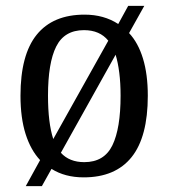

<svg xmlns="http://www.w3.org/2000/svg" viewBox="-20 -596 576 656"><path d="M117 -49Q85 -83 67.5 -138Q50 -193 50 -269Q50 -409 105.5 -477.5Q161 -546 269 -546Q335 -546 384 -514L418 -576H473L421 -483Q452 -450 468.5 -396Q485 -342 485 -269Q485 -128 429.5 -59Q374 10 266 10Q202 10 156 -19L123 40H68ZM350 -457Q321 -493 267 -493Q200 -493 172 -437Q144 -381 144 -269Q144 -176 162 -121ZM268 -42Q336 -42 364 -99.5Q392 -157 392 -269Q392 -312 387.5 -347.5Q383 -383 375 -409L188 -74Q217 -42 268 -42Z"/></svg>

Font: Noto Serif Sinhala SemiCondensed
Style: Regular
Weight: 400
Width: 4
Designer: Jelle Bosma - Monotype Design Team
Foundry: Monotype Imaging Inc.
Version: Version 2.007; ttfautohint (v1.8.4.7-5d5b)